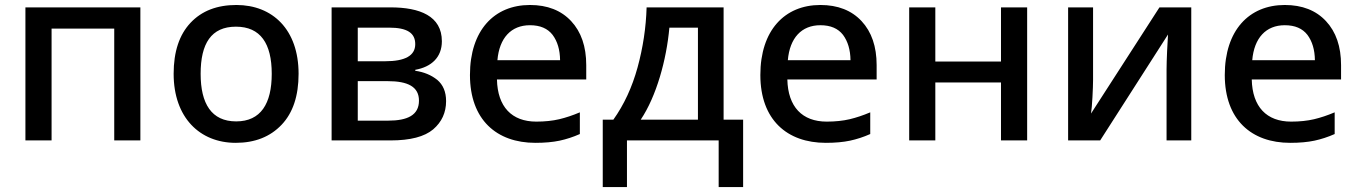

<svg xmlns="http://www.w3.org/2000/svg" viewBox="-20 -569 5503 778"><path d="M83 -539.1V0H189V-453.1H442.9V0H548.8V-539.1Z M1189.9 -270C1189.9 -449.2 1084.5 -548.8 938 -548.8C859.4 -548.8 797.4 -524.9 752 -476.6C706.5 -428.2 683.6 -359.4 683.6 -270C683.6 -92.3 790 9.8 935.1 9.8C1012.7 9.8 1074.7 -14.6 1121.1 -63.5C1167 -111.8 1189.9 -180.7 1189.9 -270ZM793 -270C793 -392.6 835.9 -460.9 936 -460.9C1035.6 -460.9 1081.1 -392.6 1081.1 -270C1081.1 -148.9 1036.6 -77.1 937 -77.1C836.9 -77.1 793 -148.9 793 -270Z M1770.5 -401.9C1770.5 -504.4 1680.7 -539.1 1562.5 -539.1H1323.7V0H1562.5C1642.6 0 1700.2 -15.1 1735.4 -44.9C1770 -74.7 1787.6 -112.8 1787.6 -159.2C1787.6 -196.8 1775.4 -225.6 1751.5 -245.6C1727.1 -265.1 1697.3 -277.3 1662.6 -282.2V-286.1C1728.5 -297.9 1770.5 -336.9 1770.5 -401.9ZM1662.6 -390.1C1662.6 -343.8 1622.1 -320.8 1540.5 -320.8H1429.7V-457H1556.6C1630.4 -457 1662.6 -435.1 1662.6 -390.1ZM1677.7 -161.1C1677.7 -102.5 1631.3 -80.1 1552.7 -80.1H1429.7V-240.2H1550.8C1633.3 -240.2 1677.7 -217.3 1677.7 -161.1Z M2127.4 -548.8C1982.4 -548.8 1884.3 -445.8 1884.3 -265.1C1884.3 -83.5 1992.7 9.8 2149.4 9.8C2187.5 9.8 2220.2 6.8 2247.6 1C2274.9 -4.9 2302.2 -13.7 2329.6 -25.9V-113.8C2300.8 -101.6 2272.9 -92.3 2246.1 -85.9C2219.2 -79.6 2188 -76.2 2153.3 -76.2C2053.7 -76.2 1996.1 -136.2 1993.7 -247.1H2355.5V-305.2C2355.5 -380.4 2335 -439.9 2294.4 -483.4C2253.9 -526.9 2198.2 -548.8 2127.4 -548.8ZM2127.4 -466.8C2168.9 -466.8 2199.2 -453.6 2219.2 -427.7C2238.8 -401.4 2249 -367.2 2249.5 -325.2H1995.6C2003.4 -415.5 2051.3 -466.8 2127.4 -466.8Z M2600.1 -539.1C2597.7 -457 2585.4 -376 2563.5 -295.9C2541.5 -215.8 2508.8 -145 2465.3 -84H2422.4V189H2520.5V0H2892.1V189H2991.2V-84H2912.1V-539.1ZM2808.1 -457V-84H2576.2C2640.1 -179.2 2680.7 -326.7 2692.4 -457Z M3304.2 -548.8C3159.2 -548.8 3061 -445.8 3061 -265.1C3061 -83.5 3169.4 9.8 3326.2 9.8C3364.3 9.8 3397 6.8 3424.3 1C3451.7 -4.9 3479 -13.7 3506.3 -25.9V-113.8C3477.5 -101.6 3449.7 -92.3 3422.9 -85.9C3396 -79.6 3364.7 -76.2 3330.1 -76.2C3230.5 -76.2 3172.9 -136.2 3170.4 -247.1H3532.2V-305.2C3532.2 -380.4 3511.7 -439.9 3471.2 -483.4C3430.7 -526.9 3375 -548.8 3304.2 -548.8ZM3304.2 -466.8C3345.7 -466.8 3376 -453.6 3396 -427.7C3415.5 -401.4 3425.8 -367.2 3426.3 -325.2H3172.4C3180.2 -415.5 3228 -466.8 3304.2 -466.8Z M3664.1 -539.1V0H3770V-234.9H4036.1V0H4142.1V-539.1H4036.1V-319.8H3770V-539.1Z M4409.2 -539.1H4308.1V0H4438L4712.9 -429.2C4710.9 -402.3 4707 -323.2 4707 -287.1V0H4807.1V-539.1H4678.2L4400.9 -108.9C4405.3 -133.3 4409.2 -215.3 4409.2 -245.1Z M5186 -548.8C5041 -548.8 4942.9 -445.8 4942.9 -265.1C4942.9 -83.5 5051.3 9.8 5208 9.8C5246.1 9.8 5278.8 6.8 5306.2 1C5333.5 -4.9 5360.8 -13.7 5388.2 -25.9V-113.8C5359.4 -101.6 5331.5 -92.3 5304.7 -85.9C5277.8 -79.6 5246.6 -76.2 5211.9 -76.2C5112.3 -76.2 5054.7 -136.2 5052.2 -247.1H5414.1V-305.2C5414.1 -380.4 5393.6 -439.9 5353 -483.4C5312.5 -526.9 5256.8 -548.8 5186 -548.8ZM5186 -466.8C5227.5 -466.8 5257.8 -453.6 5277.8 -427.7C5297.4 -401.4 5307.6 -367.2 5308.1 -325.2H5054.2C5062 -415.5 5109.9 -466.8 5186 -466.8Z"/></svg>

Font: Noto Reveo Sans
Style: Regular
Weight: 500
Designer: Monotype Design Team
Foundry: Monotype Imaging Inc.
Version: Version 2.007